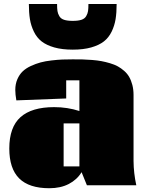

<svg xmlns="http://www.w3.org/2000/svg" viewBox="-20 -953 748 987"><path d="M27.8 0ZM128.4 -932.6H273.4Q273.4 -909.2 275.4 -896.2Q277.3 -883.3 284.9 -870.1Q292.5 -856.9 309.3 -851.3Q326.2 -845.7 354 -845.7Q381.8 -845.7 398.7 -851.3Q415.5 -856.9 423.1 -870.1Q430.7 -883.3 432.6 -896.2Q434.6 -909.2 434.6 -932.6H579.6Q579.6 -888.2 574.2 -854.7Q568.8 -821.3 554 -790.5Q539.1 -759.8 514.2 -740.2Q489.3 -720.7 449 -709.2Q408.7 -697.8 354 -697.8Q299.3 -697.8 259 -709.2Q218.8 -720.7 193.8 -740.2Q168.9 -759.8 154.1 -790.5Q139.2 -821.3 133.8 -854.7Q128.4 -888.2 128.4 -932.6ZM307.1 -318.8V-97.7H388.2V-318.8ZM666.5 -125.5Q667 -63 680.7 -0.5H426.8L399.4 -67.9Q376 -29.3 333.7 -7.3Q291.5 14.6 233.4 14.6Q129.4 14.6 78.6 -35.9Q27.8 -86.4 27.8 -189.5Q27.8 -299.3 85.4 -350.8Q143.1 -402.3 258.3 -402.3Q327.1 -402.3 388.2 -382.3V-540H320.3V-446.8L64 -437Q58.6 -468.3 58.6 -490.7Q58.6 -521 69.1 -545.4Q79.6 -569.8 96.4 -585.9Q113.3 -602.1 138.7 -613.8Q164.1 -625.5 188.5 -632.1Q212.9 -638.7 244.6 -642.3Q276.4 -646 300.3 -647Q324.2 -647.9 353.5 -647.9Q381.8 -647.9 403.8 -647.5Q425.8 -647 453.1 -644.8Q480.5 -642.6 501.5 -638.7Q522.5 -634.8 545.7 -627.9Q568.8 -621.1 585.7 -611.8Q602.5 -602.5 618.4 -588.6Q634.3 -574.7 644.3 -557.1Q654.3 -539.6 660.4 -516.1Q666.5 -492.7 666.5 -464.8Z"/></svg>

Font: Coda ExtraBold
Style: Regular
Weight: 800
Version: Version 2.001; ttfautohint (v0.8) -r 50 -G 200 -x